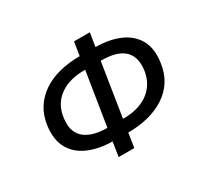

<svg xmlns="http://www.w3.org/2000/svg" viewBox="-153 -951 1263 1191"><g transform="rotate(-30 478.5 -355.0)"><path d="M380 25 399 -99 424 -78H402Q303 -78 228.5 -109.5Q154 -141 118 -204Q82 -267 94 -363Q103 -432 135.5 -483.5Q168 -535 219.5 -569.5Q271 -604 338 -621Q405 -638 484 -638H511L480 -616L499 -735H612L593 -616L567 -638H590Q691 -638 765 -607Q839 -576 875.5 -512.5Q912 -449 898 -353Q889 -283 856.5 -231.5Q824 -180 771.5 -145.5Q719 -111 652 -94Q585 -77 508 -77H481L511 -99L492 25ZM406 -142 475 -574 495 -548H462Q414 -548 371 -537Q328 -526 293 -502.5Q258 -479 235 -442Q212 -405 206 -352Q199 -301 212 -265.5Q225 -230 253.5 -208.5Q282 -187 321.5 -177Q361 -167 405 -167H435ZM518 -142 497 -167H531Q578 -167 621 -178.5Q664 -190 699 -214Q734 -238 757 -275.5Q780 -313 787 -364Q793 -416 780.5 -451.5Q768 -487 740 -508.5Q712 -530 673 -539Q634 -548 588 -548H557L586 -573Z"/></g></svg>

Font: Nunito Sans 7pt SemiBold
Style: Italic
Weight: 600
Italic angle: -9°
Designer: Vernon Adams
Foundry: Vernon Adams
Version: Version 3.101;gftools[0.9.27]